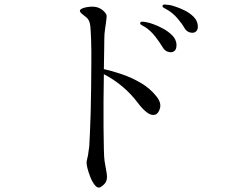

<svg xmlns="http://www.w3.org/2000/svg" viewBox="-20 -814 1040 867"><path d="M635 -692Q628 -696 620 -700.5Q612 -705 613 -710Q614 -717 625.5 -716Q637 -715 649 -712Q655 -711 674.5 -704Q694 -697 717 -684.5Q740 -672 757.5 -654.5Q775 -637 777 -614Q778 -586 761 -580Q752 -576 737.5 -580.5Q723 -585 713 -603Q702 -622 681 -649Q660 -676 635 -692ZM735 -770Q728 -774 720 -778.5Q712 -783 714 -788Q715 -794 725.5 -793.5Q736 -793 748 -791Q754 -790 772.5 -784Q791 -778 813.5 -767Q836 -756 853 -739.5Q870 -723 873 -701Q876 -676 859 -668Q850 -664 836 -668Q822 -672 812 -689Q802 -707 781 -731.5Q760 -756 735 -770ZM347 -754Q346 -756 343 -759Q340 -762 341 -767Q343 -775 368 -781Q400 -787 419 -781Q438 -775 450 -762Q463 -750 461.5 -738Q460 -726 459 -715Q458 -704 454.5 -683Q451 -662 451 -636Q451 -628 450.5 -591Q450 -554 449 -502Q485 -494 529.5 -479Q574 -464 616 -439.5Q658 -415 687 -378Q709 -350 702.5 -325.5Q696 -301 680 -296Q663 -291 642.5 -307Q622 -323 602 -350Q572 -390 533.5 -422.5Q495 -455 449 -479Q448 -423 447.5 -360.5Q447 -298 447.5 -240.5Q448 -183 449 -142Q450 -101 452 -88Q458 -54 461.5 -33Q465 -12 460.5 2Q456 16 437 29Q423 39 410 24Q397 9 387.5 -15.5Q378 -40 374 -58Q371 -72 371 -79.5Q371 -87 373 -93.5Q375 -100 377.5 -113.5Q380 -127 383 -153Q384 -171 386 -211.5Q388 -252 389.5 -306Q391 -360 391.5 -419Q392 -478 392.5 -533Q393 -588 391.5 -631Q390 -674 388 -695Q385 -724 370 -735.5Q355 -747 347 -754Z"/></svg>

Font: Shippori Mincho TTF
Style: Regular
Weight: 400
Version: Version 2.100